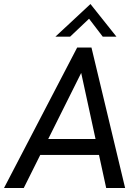

<svg xmlns="http://www.w3.org/2000/svg" viewBox="-38 -933 695 953"><path d="M-18 0 345 -697H416L583 0H489L365 -571L80 0ZM152 -164 191 -243H443L461 -164ZM237 -751 411 -913 540 -751H472L404 -840L310 -751Z"/></svg>

Font: Hanken Grotesk
Style: Italic
Weight: 400
Italic angle: -8°
Designer: Alfredo Marco Pradil
Foundry: Hanken Design Co.
Version: Version 3.013